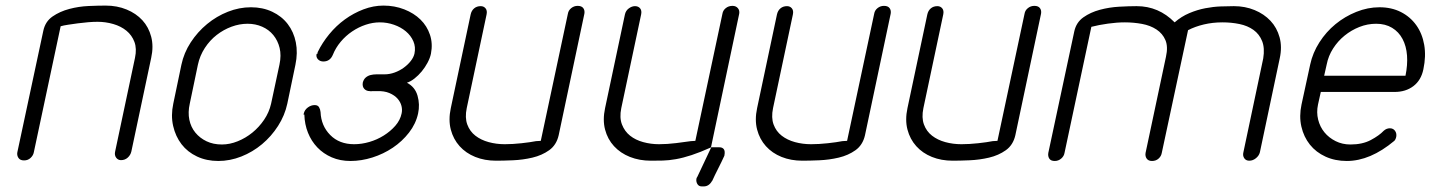

<svg xmlns="http://www.w3.org/2000/svg" viewBox="-20 -576 5119 687"><path d="M101 -31Q99 -20 89.5 -11Q80 -2 66 -2Q52 -2 46 -11Q40 -20 42 -31L135 -466Q142 -499 168 -517Q194 -535 228 -544Q262 -553 297 -554.5Q332 -556 358 -556Q399 -556 433 -542Q467 -528 489.5 -503.5Q512 -479 521 -444.5Q530 -410 521 -369L450 -34Q447 -21 437 -12Q427 -3 413 -3Q402 -3 395.5 -12Q389 -21 392 -34L463 -369Q470 -402 461 -426Q452 -450 432.5 -466Q413 -482 385.5 -490Q358 -498 329 -498Q314 -498 295.5 -496.5Q277 -495 258.5 -492.5Q240 -490 223.5 -487.5Q207 -485 197 -482Z M629 -344Q638 -387 662.5 -424.5Q687 -462 721 -490Q755 -518 795.5 -534Q836 -550 878 -550Q920 -550 954 -534Q988 -518 1009.5 -490Q1031 -462 1038.5 -424.5Q1046 -387 1037 -344L1008 -205Q999 -163 975 -125.5Q951 -88 917.5 -60Q884 -32 843.5 -16Q803 0 761 0Q719 0 685 -16Q651 -32 629.5 -60Q608 -88 599.5 -125.5Q591 -163 600 -205ZM659 -205Q652 -174 657.5 -147.5Q663 -121 679 -101.5Q695 -82 719 -70.5Q743 -59 774 -59Q802 -59 830.5 -70.5Q859 -82 883 -101.5Q907 -121 925 -147.5Q943 -174 950 -205L980 -345Q987 -378 980.5 -404.5Q974 -431 958 -450.5Q942 -470 918 -480.5Q894 -491 866 -491Q837 -491 808.5 -480.5Q780 -470 755.5 -451Q731 -432 713 -404.5Q695 -377 688 -344Z M1436 -280Q1465 -265 1474 -233.5Q1483 -202 1476 -170Q1468 -133 1443.5 -101.5Q1419 -70 1385.5 -47.5Q1352 -25 1312.5 -12.5Q1273 0 1234 0Q1197 0 1167 -13Q1137 -26 1115.5 -48.5Q1094 -71 1082 -101Q1070 -131 1069 -166H1066L1067 -170Q1070 -183 1081.5 -191.5Q1093 -200 1106 -200Q1117 -200 1121.5 -192.5Q1126 -185 1127 -175Q1129 -126 1161.5 -93Q1194 -60 1247 -60Q1274 -60 1301.5 -68Q1329 -76 1353 -91Q1377 -106 1394.5 -126Q1412 -146 1417 -170Q1420 -183 1416.5 -197Q1413 -211 1402.5 -223Q1392 -235 1373.5 -243Q1355 -251 1327 -250H1311Q1308 -249 1306.5 -249.5Q1305 -250 1303 -250Q1291 -250 1283.5 -258Q1276 -266 1278 -280Q1281 -292 1288.5 -298.5Q1296 -305 1306 -307.5Q1316 -310 1327 -310H1350H1356Q1374 -310 1392 -316.5Q1410 -323 1425 -334Q1440 -345 1450 -358Q1460 -371 1463 -384Q1468 -408 1459 -428.5Q1450 -449 1432 -464Q1414 -479 1389.5 -487.5Q1365 -496 1339 -496Q1314 -496 1288.5 -487.5Q1263 -479 1240 -463.5Q1217 -448 1199 -426.5Q1181 -405 1171 -380Q1161 -356 1137 -356Q1125 -356 1117.5 -364Q1110 -372 1113 -384Q1112 -383 1113 -383Q1114 -383 1116 -384Q1116 -388 1117 -390Q1133 -423 1158 -453.5Q1183 -484 1214 -506.5Q1245 -529 1280.5 -542.5Q1316 -556 1352 -556Q1392 -556 1426.5 -542.5Q1461 -529 1484.5 -506Q1508 -483 1518.5 -451.5Q1529 -420 1522 -384Q1519 -369 1510 -352Q1501 -335 1489 -320.5Q1477 -306 1463 -295Q1449 -284 1436 -280Z M2012 -527Q2014 -539 2024 -547Q2034 -555 2047 -555Q2061 -555 2067 -547Q2073 -539 2071 -527L1979 -92Q1971 -57 1945 -38.5Q1919 -20 1885 -12Q1851 -4 1815.5 -2.5Q1780 -1 1755 -1Q1714 -1 1680.5 -14.5Q1647 -28 1624.5 -53Q1602 -78 1593 -112.5Q1584 -147 1593 -189L1664 -524Q1667 -538 1676.5 -546Q1686 -554 1700 -554Q1711 -554 1717.5 -546Q1724 -538 1721 -524L1650 -189Q1643 -155 1652 -130.5Q1661 -106 1681 -90.5Q1701 -75 1728.5 -67.5Q1756 -60 1786 -60Q1814 -60 1846 -63.5Q1878 -67 1898 -71Q1900 -71 1906.5 -71.5Q1913 -72 1915 -72Z M2525 -49H2554Q2565 -49 2570 -42Q2575 -35 2572 -20V-19Q2562 3 2550 26.5Q2538 50 2528 72V71Q2517 91 2498 91H2491Q2480 91 2475 82Q2470 73 2472 63Q2473 59 2475 57L2474 59ZM2565 -527Q2567 -539 2577 -547Q2587 -555 2601 -555Q2613 -555 2620 -547Q2627 -539 2625 -527L2524 -49H2525Q2485 -31 2454.5 -21Q2424 -11 2398.5 -6.5Q2373 -2 2351.5 -1.5Q2330 -1 2309 -1Q2268 -1 2234 -14.5Q2200 -28 2177 -53Q2154 -78 2145 -112.5Q2136 -147 2145 -189L2216 -524Q2219 -538 2230 -546Q2241 -554 2252 -554Q2264 -554 2270.5 -546Q2277 -538 2274 -524L2203 -189Q2196 -155 2205.5 -130.5Q2215 -106 2234.5 -90.5Q2254 -75 2281.5 -67.5Q2309 -60 2338 -60Q2367 -60 2399.5 -64Q2432 -68 2452 -71Q2454 -71 2460 -71.5Q2466 -72 2468 -72Z M3108 -527Q3110 -539 3120 -547Q3130 -555 3143 -555Q3157 -555 3163 -547Q3169 -539 3167 -527L3075 -92Q3067 -57 3041 -38.5Q3015 -20 2981 -12Q2947 -4 2911.5 -2.5Q2876 -1 2851 -1Q2810 -1 2776.5 -14.5Q2743 -28 2720.5 -53Q2698 -78 2689 -112.5Q2680 -147 2689 -189L2760 -524Q2763 -538 2772.5 -546Q2782 -554 2796 -554Q2807 -554 2813.5 -546Q2820 -538 2817 -524L2746 -189Q2739 -155 2748 -130.5Q2757 -106 2777 -90.5Q2797 -75 2824.5 -67.5Q2852 -60 2882 -60Q2910 -60 2942 -63.5Q2974 -67 2994 -71Q2996 -71 3002.5 -71.5Q3009 -72 3011 -72Z M3646 -527Q3648 -539 3658 -547Q3668 -555 3681 -555Q3695 -555 3701 -547Q3707 -539 3705 -527L3613 -92Q3605 -57 3579 -38.5Q3553 -20 3519 -12Q3485 -4 3449.5 -2.5Q3414 -1 3389 -1Q3348 -1 3314.5 -14.5Q3281 -28 3258.5 -53Q3236 -78 3227 -112.5Q3218 -147 3227 -189L3298 -524Q3301 -538 3310.5 -546Q3320 -554 3334 -554Q3345 -554 3351.5 -546Q3358 -538 3355 -524L3284 -189Q3277 -155 3286 -130.5Q3295 -106 3315 -90.5Q3335 -75 3362.5 -67.5Q3390 -60 3420 -60Q3448 -60 3480 -63.5Q3512 -67 3532 -71Q3534 -71 3540.5 -71.5Q3547 -72 3549 -72Z M3789 -29Q3787 -17 3777 -8.5Q3767 0 3754 0Q3740 0 3734.5 -8.5Q3729 -17 3731 -29L3824 -464Q3831 -496 3856.5 -514Q3882 -532 3915.5 -541Q3949 -550 3984.5 -552Q4020 -554 4047 -554Q4126 -554 4183 -496Q4207 -517 4235.5 -529Q4264 -541 4292.5 -546.5Q4321 -552 4348 -553Q4375 -554 4395 -554Q4435 -554 4469 -540Q4503 -526 4526 -501.5Q4549 -477 4558.5 -442.5Q4568 -408 4559 -367L4488 -31Q4485 -19 4474 -10Q4463 -1 4450 -1Q4438 -1 4432 -10Q4426 -19 4429 -31L4500 -367Q4506 -404 4496 -429Q4486 -454 4465 -469Q4444 -484 4415 -490Q4386 -496 4354 -496Q4319 -496 4287.5 -488.5Q4256 -481 4231 -468L4137 -29Q4135 -17 4125.5 -8.5Q4116 0 4102 0Q4089 0 4083 -8.5Q4077 -17 4079 -29L4152 -373Q4160 -409 4150 -432.5Q4140 -456 4118 -470.5Q4096 -485 4066 -490.5Q4036 -496 4005 -496Q3977 -496 3944.5 -491.5Q3912 -487 3885 -480Z M4718 -305H5009Q5017 -344 5014.5 -377.5Q5012 -411 4998.5 -436.5Q4985 -462 4961 -476.5Q4937 -491 4904 -491Q4873 -491 4844 -479.5Q4815 -468 4791 -448.5Q4767 -429 4750 -402.5Q4733 -376 4727 -345ZM4931 -108Q4941 -117 4953 -117Q4965 -117 4971.5 -108Q4978 -99 4976 -87Q4974 -77 4969 -72Q4883 0 4799 0Q4757 0 4723 -15.5Q4689 -31 4667 -58.5Q4645 -86 4636.5 -123Q4628 -160 4637 -202L4668 -345Q4677 -387 4701 -424.5Q4725 -462 4758.5 -489.5Q4792 -517 4833 -533.5Q4874 -550 4916 -550Q4959 -550 4992.5 -533Q5026 -516 5047.5 -486Q5069 -456 5076 -415.5Q5083 -375 5073 -328Q5065 -289 5037.5 -268Q5010 -247 4970 -247H4706L4696 -202Q4690 -174 4696.5 -148Q4703 -122 4719 -102.5Q4735 -83 4759 -71Q4783 -59 4812 -59Q4855 -59 4885 -75Q4915 -91 4931 -108Z"/></svg>

Font: VDS
Style: Thin Italic
Weight: 100
Width: 0
Designer: artmaker
Foundry: artmaker
Version: Version 1.000 2012 initial release